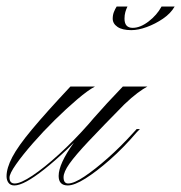

<svg xmlns="http://www.w3.org/2000/svg" viewBox="-99 -557 553 586"><path d="M116 -293H191Q170 -282 137 -254Q104 -226 68.5 -191Q33 -156 1.5 -120Q-30 -84 -50 -55.5Q-70 -27 -70 -15Q-70 3 -54 3Q-36 3 0 -21Q36 -45 81.5 -86.5Q127 -128 172 -179H183Q99 -90 36.5 -40.5Q-26 9 -55 9Q-67 9 -73 1Q-79 -7 -79 -19Q-79 -44 -61.5 -77.5Q-44 -111 -1 -162.5Q42 -214 116 -293ZM108 9Q80 9 80 -20Q80 -57 126.5 -121.5Q173 -186 276 -293H351Q338 -286 320.5 -273Q303 -260 280 -238Q213 -170 172 -126.5Q131 -83 113 -57.5Q95 -32 95 -16Q95 3 109 3Q127 3 159 -18.5Q191 -40 230 -74.5Q269 -109 307 -151L318 -163H328L319 -154Q278 -106 236.5 -69.5Q195 -33 161.5 -12Q128 9 108 9ZM394 -537H434Q422 -516 398.5 -500Q375 -484 349 -474.5Q323 -465 302 -465Q274 -465 259.5 -475Q245 -485 245 -500Q245 -511 248.5 -520Q252 -529 257 -537H290Q286 -529 283.5 -520Q281 -511 281 -500Q281 -472 306 -472Q329 -472 354.5 -491.5Q380 -511 394 -537Z"/></svg>

Font: Ballet 24pt
Style: Regular
Weight: 400
Designer: Maximiliano R. Sproviero
Foundry: Omnibus-Type
Version: Version 1.100